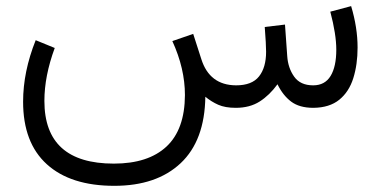

<svg xmlns="http://www.w3.org/2000/svg" viewBox="-20 -351 1239 625"><path d="M747.6 0Q712.9 0 690.4 -10Q668 -20 648.4 -36.1Q646.5 106.4 568.1 180.2Q489.7 253.9 352.1 253.9Q210 253.9 132.6 183.8Q55.2 113.8 55.2 -20Q55.2 -117.7 96.2 -220.2L158.2 -194.8Q124.5 -103.5 124.5 -22.5Q124.5 181.6 350.6 181.6Q462.4 181.6 522 126Q581.5 70.3 582 -41.5Q582 -127.9 541 -217.3L608.9 -240.7L635.3 -158.7Q662.1 -73.7 748.5 -73.2Q800.3 -73.2 823.2 -102.3Q846.2 -131.3 846.2 -182.6Q846.2 -205.6 841.8 -263.2L907.7 -271L915 -168.5Q917.5 -129.9 937.5 -101.6Q957.5 -73.2 999.5 -73.2Q1037.6 -73.2 1056.2 -103.8Q1074.7 -134.3 1074.7 -189Q1074.7 -239.3 1055.2 -313L1123 -331.1Q1144 -261.2 1144 -196.3Q1144 -141.1 1130.1 -96.7Q1116.2 -52.2 1084.5 -26.4Q1052.7 -0.5 1000 0Q954.6 0 927.7 -20.3Q900.9 -40.5 883.3 -76.7Q857.4 -41 825.2 -20.5Q793 0 747.6 0Z"/></svg>

Font: Vazir Light WOL
Style: Light-WOL
Weight: 300
Designer: Saber Rastikerdar
Foundry: Saber Rastikerdar
Version: Version 30.0.0